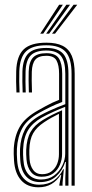

<svg xmlns="http://www.w3.org/2000/svg" viewBox="-20 -788 389 815"><path d="M283.8 0V-474.8Q283.8 -539.5 258.9 -567.6Q234 -595.8 176.8 -595.8Q117.5 -595.8 90.9 -570.2Q64.2 -544.8 62 -485.8Q61.2 -465.5 61.6 -441.9Q62 -418.2 63 -395.5H49.8Q48.8 -419 48.4 -442Q48 -465 48.8 -486.2Q51 -550.8 80.9 -578.8Q110.8 -606.8 176.8 -606.8Q219.8 -606.8 246.1 -593.4Q272.5 -580 284.8 -551Q297 -522 297 -474.8V0ZM154 -26Q186.8 -26 209.6 -43Q232.5 -60 244.6 -85.4Q256.8 -110.8 256.8 -135.2V-334.5Q234.8 -326.2 208.1 -314.2Q181.5 -302.2 157.8 -289.2Q117.5 -266.2 98.8 -234.9Q80 -203.5 78 -153Q77.5 -141.5 78 -131.2Q78.5 -121 79.2 -109.8Q81.8 -68.2 101.6 -47.1Q121.5 -26 154 -26ZM156.8 -37.8Q127.5 -37.8 111.5 -57.9Q95.5 -78 92.5 -110.5Q91.5 -123 91.2 -133.5Q91 -144 91.2 -152Q93.2 -199 109.9 -228.1Q126.5 -257.2 162.5 -279Q179.8 -289.5 201.2 -300.4Q222.8 -311.2 243.5 -320V-134Q243.5 -110.5 234.2 -88.4Q225 -66.2 205.9 -52Q186.8 -37.8 156.8 -37.8ZM158.5 -48.5Q183.2 -48.5 199.2 -61Q215.2 -73.5 222.8 -92.9Q230.2 -112.2 230.2 -133.2V-304.8Q213.8 -296.8 198.2 -288.1Q182.8 -279.5 167.2 -269Q135.2 -247.8 120.5 -221.9Q105.8 -196 104.5 -152.2Q104.2 -143 104.5 -132.9Q104.8 -122.8 105.5 -112Q107.5 -84.5 120.9 -66.5Q134.2 -48.5 158.5 -48.5ZM143.2 7Q96.2 7 69.6 -22.9Q43 -52.8 39.5 -106.8Q38.5 -121.5 38.2 -135Q38 -148.5 38.5 -157.5Q41.5 -210.8 63.9 -249.8Q86.2 -288.8 142.5 -320Q159.8 -329.8 173.9 -337.5Q188 -345.2 201.8 -351.8Q215.5 -358.2 230.8 -364.2V-474.8Q230.8 -511.2 219.9 -531.2Q209 -551.2 176.8 -551.2Q143.8 -551.2 130 -534.9Q116.2 -518.5 115 -483.5Q114.5 -467.5 114.6 -445.9Q114.8 -424.2 115.8 -395.5H102.5Q101.5 -425.5 101.4 -446.2Q101.2 -467 101.8 -484.5Q103.2 -526.5 120.9 -544.4Q138.5 -562.2 176.8 -562.2Q215.8 -562.2 229.9 -540Q244 -517.8 244 -474.8V-355.2Q217.2 -345.2 193.2 -333.5Q169.2 -321.8 147.2 -309.5Q94.8 -280.8 74.6 -243.8Q54.5 -206.8 51.8 -156.5Q51.2 -144.2 51.5 -132.9Q51.8 -121.5 52.8 -107.8Q56 -57.5 80.4 -30.8Q104.8 -4 146.8 -4Q183.2 -4 208.9 -22.2Q234.5 -40.5 248 -69.5H251L245.5 -11.8V0H232V-4.5L240 -45.8H237.5Q222 -20.8 198.5 -6.9Q175 7 143.2 7ZM257.2 0V-32L259.8 -100.5H256.8Q245.5 -64.5 218.6 -39.8Q191.8 -15 150 -15Q113 -15 91 -39.1Q69 -63.2 66 -108.5Q65 -122.8 64.8 -133.6Q64.5 -144.5 65 -155.5Q67.5 -203 85.9 -238Q104.2 -273 152.5 -299.2Q170 -308.8 188.9 -317.5Q207.8 -326.2 225.6 -333.6Q243.5 -341 257.2 -345.8V-474.8Q257.2 -527.8 238.6 -550.6Q220 -573.5 176.8 -573.5Q131.2 -573.5 110.8 -553Q90.2 -532.5 88.5 -484.8Q87.8 -464.5 88.1 -441Q88.5 -417.5 89.2 -395.5H76.2Q75.2 -418 74.9 -441.9Q74.5 -465.8 75.2 -485.2Q77.2 -538.5 100.8 -561.5Q124.2 -584.5 176.8 -584.5Q227 -584.5 248.8 -559Q270.5 -533.5 270.5 -474.8V0ZM150.8 -645 231 -767.8H246.8L163.5 -645ZM200.8 -645 292.2 -767.8H307.8L213.5 -645ZM175.8 -645 261.5 -767.8H277.2L188.5 -645Z"/></svg>

Font: Big Shoulders Inline Display Thin
Style: Regular
Weight: 400
Version: Version 2.002